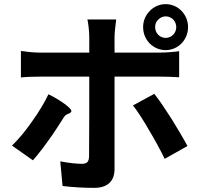

<svg xmlns="http://www.w3.org/2000/svg" viewBox="-20 -865 980 927"><path d="M816 -771C825 -762 831 -749 831 -734C831 -705 808 -682 780 -682C752 -682 729 -705 729 -734C729 -748 734 -762 744 -770C753 -780 766 -786 780 -786C794 -786 807 -780 816 -771ZM703 -812C683 -792 671 -765 671 -734C671 -703 683 -675 703 -655C723 -635 750 -623 780 -623C840 -623 888 -673 888 -734C888 -795 840 -845 780 -845C750 -845 723 -833 703 -812ZM135 -279C104 -234 70 -193 38 -162L139 -91C165 -120 199 -165 233 -214C250 -239 267 -265 282 -289C301 -324 314 -309 324 -326C332 -340 267 -384 214 -410C195 -370 167 -323 135 -279ZM700 -236C728 -189 755 -140 775 -98L885 -160C867 -195 838 -242 809 -290C779 -337 749 -382 725 -412L622 -356C645 -327 673 -283 700 -236ZM291 -611H172C142 -611 109 -615 81 -619V-491C107 -494 144 -495 172 -495H291H411C411 -449 411 -145 410 -109C409 -84 400 -74 375 -74C353 -74 311 -78 271 -86L282 33C330 39 384 42 435 42C502 42 533 7 533 -49C533 -129 533 -416 533 -495H753C778 -495 815 -494 845 -492V-618C820 -614 778 -611 752 -611H533V-688C533 -712 540 -758 541 -771H402C406 -755 411 -713 411 -688V-611Z"/></svg>

Font: GenSekiGothic2 TW B
Style: Regular
Weight: 700
Version: Version 2.100;PS 2.1;hotconv 16.6.51;makeotf.lib2.5.65220 DE